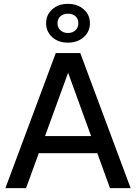

<svg xmlns="http://www.w3.org/2000/svg" viewBox="-20 -975 706 995"><path d="M8 0 269 -700H396L657 0H550L325 -620H341L115 0ZM119 -181 154 -270H513L548 -181ZM332 -754Q282 -754 250.5 -782.5Q219 -811 219 -855Q219 -898 250.5 -926.5Q282 -955 332 -955Q382 -955 414 -926.5Q446 -898 446 -855Q446 -811 414 -782.5Q382 -754 332 -754ZM332 -804Q356 -804 371 -818Q386 -832 386 -854Q386 -877 371.5 -890.5Q357 -904 333 -904Q308 -904 293 -890.5Q278 -877 278 -854Q278 -832 293.5 -818Q309 -804 332 -804Z"/></svg>

Font: SUSE Thin Medium
Style: Regular
Weight: 500
Version: Version 1.000